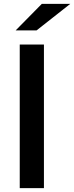

<svg xmlns="http://www.w3.org/2000/svg" viewBox="-20 -972 383 992"><path d="M82 0V-742H207V0ZM61 -815 196 -952H343L169 -815Z"/></svg>

Font: MOST Montserrat SemiBold
Style: Regular
Weight: 600
Designer: Julieta Ulanovsky
Foundry: Julieta Ulanovsky
Version: Version 8.000;March 11, 2024;FontCreator 15.0.0.2926 64-bit